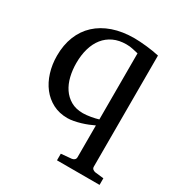

<svg xmlns="http://www.w3.org/2000/svg" viewBox="-169 -611 886 946"><g transform="rotate(30 274.5 -138.0)"><path d="M372.1 -437Q358.4 -439.9 341.1 -444.1Q323.7 -448.2 303.2 -448.2Q262.2 -448.2 230.7 -433.6Q199.2 -418.9 178 -392.3Q156.7 -365.7 145.8 -328.4Q134.8 -291 134.8 -245.1Q134.8 -206.5 143.3 -170.7Q151.9 -134.8 170.2 -107.4Q188.5 -80.1 217 -63.5Q245.6 -46.9 286.1 -46.9Q295.4 -46.9 306.9 -48.1Q318.4 -49.3 330.1 -51.3Q341.8 -53.2 352.8 -55.9Q363.8 -58.6 372.1 -61ZM292 217.8V180.2L351.1 174.8Q359.9 173.8 366 168.5Q372.1 163.1 372.1 153.8V-26.9Q357.9 -20 340.8 -13.2Q323.7 -6.3 304.9 -0.7Q286.1 4.9 267.3 8.5Q248.5 12.2 231.9 12.2Q185.5 12.2 148.9 -6.8Q112.3 -25.9 86.9 -58.6Q61.5 -91.3 47.9 -135.3Q34.2 -179.2 34.2 -229Q34.2 -290 53.7 -339.1Q73.2 -388.2 110.4 -422.6Q147.5 -457 201.2 -475.6Q254.9 -494.1 323.2 -494.1Q336.9 -494.1 355 -492.9Q373 -491.7 392.1 -489.7Q411.1 -487.8 430.2 -484.6Q449.2 -481.4 464.8 -478V153.8Q464.8 163.1 470.9 168.2Q477.1 173.3 485.8 174.8L534.2 180.2V217.8Z"/></g></svg>

Font: Charis SIL CyrE
Style: Regular
Weight: 400
Foundry: SIL International
Version: Version 5.000